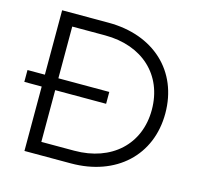

<svg xmlns="http://www.w3.org/2000/svg" viewBox="-101 -797 948 907"><g transform="rotate(15 373.0 -344.0)"><path d="M9 -315H94V0H321C542 0 691 -138 691 -343C691 -550 542 -688 321 -688H94V-373H9ZM409 -315V-373H160V-626H321C503 -626 625 -514 625 -343C625 -174 503 -62 321 -62H160V-315Z"/></g></svg>

Font: Roundo
Style: Regular
Weight: 400
Designer: Shiva Nallaperumal
Foundry: Indian Type Foundry
Version: Version 2.000